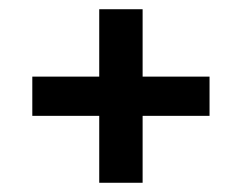

<svg xmlns="http://www.w3.org/2000/svg" viewBox="-20 -514 524 416"><path d="M195 -494H289V-348H434V-263H289V-118H195V-263H50V-348H195Z"/></svg>

Font: Podkova SemiBold
Style: Regular
Weight: 600
Designer: Ilya Yudin
Foundry: Cyreal (www.cyreal.org)
Version: Version 2.103